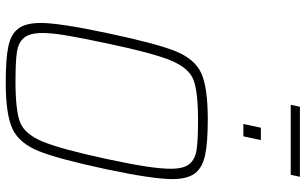

<svg xmlns="http://www.w3.org/2000/svg" viewBox="-218 -839 1065 669"><g transform="rotate(90 314.5 -504.5)"><path d="M60 -114Q60 -179 95 -344Q131 -515 158 -582.5Q185 -650 234.5 -673Q284 -696 396 -696Q478 -696 521.5 -686.5Q565 -677 584.5 -650.5Q604 -624 604 -572Q604 -505 570 -344Q534 -175 506.5 -107Q479 -39 429 -15.5Q379 8 267 8Q185 8 142 -1Q99 -10 79.5 -36Q60 -62 60 -114ZM534 -344Q552 -428 560 -480.5Q568 -533 568 -567Q568 -612 551.5 -632Q535 -652 502 -657Q469 -662 399 -662Q299 -662 258 -646Q217 -630 191 -568Q165 -506 131 -344Q111 -249 103 -200.5Q95 -152 95 -120Q95 -76 111.5 -56Q128 -36 161 -31Q194 -26 264 -26Q365 -26 406 -42Q447 -58 473 -120Q499 -182 534 -344ZM412 -820 425 -881H468L455 -820ZM345 -985 352 -1017H596L589 -985Z"/></g></svg>

Font: Saira Semi Condensed Thin
Style: Italic
Weight: 100
Width: 4
Italic angle: -12°
Designer: Hector Gatti with collaboration of the Omnibus-Type team
Foundry: Omnibus-Type
Version: Version 1.001; ttfautohint (v1.8)